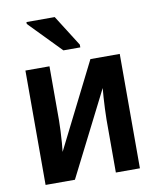

<svg xmlns="http://www.w3.org/2000/svg" viewBox="-85 -830 733 896"><g transform="rotate(-10 281.5 -382.0)"><path d="M58 0V-542H172V-285Q172 -265 170.5 -235.5Q169 -206 167 -179Q165 -152 163 -138L366 -542H505V0H391V-251Q391 -274 392.5 -302Q394 -330 395.5 -356.5Q397 -383 399 -399L197 0ZM249 -604 102 -755V-764H236L329 -617V-604Z"/></g></svg>

Font: Noto Sans Mono SemiCondensed SemiBold
Style: Regular
Weight: 600
Width: 4
Designer: Monotype Design Team
Foundry: Monotype Imaging Inc.
Version: Version 2.014; ttfautohint (v1.8.4.7-5d5b)